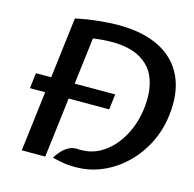

<svg xmlns="http://www.w3.org/2000/svg" viewBox="-109 -851 983 973"><g transform="rotate(15 382.5 -364.0)"><path d="M370.5 12Q341 12 315.2 9Q289.5 6 247.5 -5Q258 -22.5 273.5 -40Q289 -57.5 309.2 -69Q329.5 -80.5 355 -80Q362 -79 366 -79Q370 -79 375.5 -79Q428.5 -79.5 472.2 -103.5Q516 -127.5 549 -168Q582 -208.5 602.5 -259.2Q623 -310 629.5 -365Q640 -450.5 618.5 -514.2Q597 -578 539 -613.2Q481 -648.5 384 -648.5Q360 -648.5 335.5 -646.5Q311 -644.5 287 -641L208.5 0H85.5L172.5 -715Q233.5 -728 292.2 -734Q351 -740 394.5 -740Q525.5 -740 612.2 -695.5Q699 -651 737.5 -567Q776 -483 761.5 -365Q752 -285 717.2 -216.2Q682.5 -147.5 629 -96.2Q575.5 -45 509.5 -16.5Q443.5 12 370.5 12ZM469.5 -396 459.5 -315H44L53.5 -396Z"/></g></svg>

Font: Expletus Sans SemiBold
Style: Italic
Weight: 600
Italic angle: -7°
Version: Version 7.500